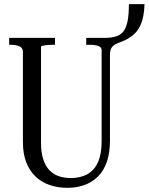

<svg xmlns="http://www.w3.org/2000/svg" viewBox="-20 -892 714 922"><path d="M90 -211V-642Q90 -663 72.5 -670Q55 -677 30 -677H24V-710H244V-677H236Q227 -677 216 -676.5Q205 -676 196 -674.5Q187 -673 182 -671.5Q177 -670 177 -667V-206Q177 -160 187.5 -127.5Q198 -95 217 -75Q236 -55 262 -46Q288 -37 321 -37Q365 -37 398.5 -55Q432 -73 450 -112Q468 -151 468 -213V-653Q468 -659 464 -663.5Q460 -668 452.5 -671Q445 -674 433.5 -675.5Q422 -677 409 -677H394V-710H480Q515 -710 538 -717.5Q561 -725 574 -743Q587 -761 593 -792.5Q599 -824 599 -872H674Q673 -840 668 -814.5Q663 -789 653.5 -769Q644 -749 630.5 -734.5Q617 -720 599 -709Q581 -698 559 -690Q544 -685 532.5 -678.5Q521 -672 514.5 -660.5Q508 -649 508 -628V-217Q508 -156 492.5 -113Q477 -70 449 -43Q421 -16 384 -3Q347 10 304 10Q259 10 220 -3Q181 -16 152 -43Q123 -70 106.5 -111.5Q90 -153 90 -211Z"/></svg>

Font: Roboto Serif 120pt ExtraCondensed
Style: Regular
Weight: 400
Width: 2
Designer: Greg Gazdowicz
Foundry: Commercial Type
Version: Version 1.008